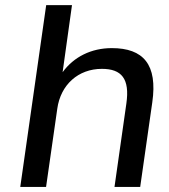

<svg xmlns="http://www.w3.org/2000/svg" viewBox="-20 -739 668 759"><path d="M162.1 0 206.5 -309.6C219.7 -403.8 289.1 -466.8 382.8 -466.8C460.4 -466.8 493.7 -428.2 479.5 -329.6L432.6 0H534.2L582 -334.5C603.5 -483.9 546.9 -548.8 421.9 -548.8C341.3 -548.8 272 -514.6 227.5 -453.6L264.6 -718.8H162.6L60.1 0Z"/></svg>

Font: Winston
Style: Italic
Weight: 400
Italic angle: -8.13011°
Designer: Vernon Adams, Kim Jin-seong, David Berlow, Cristiano Sobral
Foundry: The Winston Project Authors
Version: Version 3.004